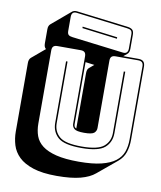

<svg xmlns="http://www.w3.org/2000/svg" viewBox="-113 -1059 1071 1281"><g transform="rotate(10 423.0 -418.5)"><path d="M359 134Q262 134 199.5 113.5Q137 93 102 59Q67 25 53.5 -19Q40 -63 40 -110V-575Q40 -588 43.5 -597Q47 -606 54 -612L143 -687Q136 -692 132.5 -701Q129 -710 129 -723V-819Q129 -832 132.5 -840.5Q136 -849 143 -855L272 -964Q278 -968 285.5 -970Q293 -972 303 -971L652 -928Q676 -925 686.5 -915Q697 -905 697 -882V-786Q697 -773 693.5 -764.5Q690 -756 683 -750L659 -730H761Q785 -730 796 -719Q807 -708 807 -684V-189Q807 -143 794 -104Q781 -65 747 -37L617 71Q582 101 520 117.5Q458 134 359 134ZM653 -753Q670 -751 678.5 -760Q687 -769 687 -786V-882Q687 -901 678.5 -908.5Q670 -916 651 -918L302 -961Q285 -963 276.5 -954Q268 -945 268 -928V-832Q268 -813 276.5 -805.5Q285 -798 304 -796ZM358 -867V-877L597 -847V-837ZM797 -189V-684Q797 -703 788.5 -711.5Q780 -720 761 -720H609Q590 -720 581.5 -711.5Q573 -703 573 -684V-228Q573 -208 558 -194.5Q543 -181 490 -181Q438 -181 423 -194.5Q408 -208 408 -228V-684Q408 -703 399.5 -711.5Q391 -720 372 -720H215Q196 -720 187.5 -711.5Q179 -703 179 -684V-189Q179 -143 192.5 -105.5Q206 -68 240.5 -41.5Q275 -15 335 0Q395 15 488 15Q581 15 641 0Q701 -15 735.5 -41.5Q770 -68 783.5 -105.5Q797 -143 797 -189ZM434 -200V-575Q434 -588 437 -597Q440 -606 446 -611L447 -612L479 -639L418 -647V-228Q418 -219 421 -211.5Q424 -204 434 -200ZM289 -630H299V-213Q299 -157 338.5 -122.5Q378 -88 489 -88Q600 -88 640 -122.5Q680 -157 680 -213V-630H690V-213Q690 -153 648 -115.5Q606 -78 489 -78Q372 -78 330.5 -115.5Q289 -153 289 -213Z"/></g></svg>

Font: Bungee Shade
Style: Regular
Weight: 400
Designer: David Jonathan Ross
Foundry: David Jonathan Ross
Version: Version 1.000;PS 1.0;hotconv 1.0.72;makeotf.lib2.5.5900